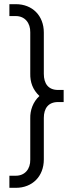

<svg xmlns="http://www.w3.org/2000/svg" viewBox="-20 -765 344 920"><path d="M25 135H56C135 135 190 80 190 -1V-200C190 -245 211 -276 258 -276H285V-334H258C211 -334 190 -365 190 -411V-609C190 -690 135 -745 56 -745H25V-688H56C99 -688 126 -655 125 -610V-413C124 -371 137 -335 169 -305C138 -277 124 -236 125 -198V0C126 45 99 77 56 77H25Z"/></svg>

Font: Mluvka Light
Style: Regular
Weight: 300
Designer: Modified by Jiří Krblich, Original typeface by Gumpita Rahayu
Foundry: Gumpita Rahayu & Jiří Krblich
Version: Version 2.000;Glyphs 3.1.1 (3134)